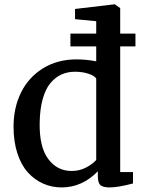

<svg xmlns="http://www.w3.org/2000/svg" viewBox="-20 -840 661 872"><path d="M299.8 -629.4V-687.5H417V-743.7L320.8 -752.9V-799.3L499 -820.3H501.5L525.9 -803.2V-687.5H595.2V-629.4H525.9V-58.6H584V-6.8Q516.6 11.2 477.5 11.2Q449.2 11.2 436.8 1.2Q424.3 -8.8 424.3 -40.5V-62Q353 11.2 259.8 11.2Q215.3 11.2 176.5 -5.9Q137.7 -22.9 107.2 -56.2Q76.7 -89.4 59.1 -143.1Q41.5 -196.8 41.5 -264.6Q41.5 -351.1 75.7 -420.2Q109.9 -489.3 175.5 -529.8Q241.2 -570.3 327.6 -570.3Q372.1 -570.3 417 -561.5V-629.4ZM305.2 -63.5Q340.3 -63.5 369.4 -78.4Q398.4 -93.3 417 -113.3V-483.4Q409.2 -496.1 381.8 -505.1Q354.5 -514.2 320.8 -514.2Q286.6 -514.2 258.8 -501.5Q231 -488.8 208.7 -462.2Q186.5 -435.5 173.8 -389.6Q161.1 -343.8 160.2 -282.2Q158.2 -173.3 198.7 -118.4Q239.3 -63.5 305.2 -63.5Z"/></svg>

Font: HaufeMerriweather
Style: Regular
Weight: 400
Designer: Eben Sorkin ( eben@eyebytes.com )
Foundry: Eben Sorkin
Version: Version 1.56